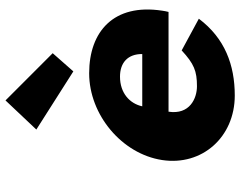

<svg xmlns="http://www.w3.org/2000/svg" viewBox="-110 -770 895 716"><g transform="rotate(-90 338.0 -412.5)"><path d="M299 -330C309.2 -377 348.7 -413 409.7 -413C461.7 -413 494.3 -384 494 -330ZM651 -232C652.9 -238 654.6 -249 655.7 -256C683.2 -436 578.3 -528 422.3 -528C267.3 -528 121.6 -406 98.7 -256C75.9 -107 184.2 15 339.2 15C453.2 15 552.9 -22 625.7 -119L507.5 -183C457.5 -137 430.8 -126 373.8 -126C328.8 -126 266.9 -153 279 -232ZM321 -840 212.4 -725 429.3 -587 497.1 -664Z"/></g></svg>

Font: Sztylet
Style: BdObl
Weight: 700
Foundry: Cannot Into Space Fonts, PlusOne Fonts
Version: Version 0.12